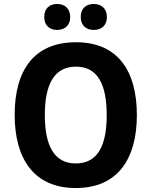

<svg xmlns="http://www.w3.org/2000/svg" viewBox="-20 -938 764 968"><path d="M203 -852C203 -809 231 -787 268 -787C305 -787 334 -809 334 -852C334 -896 305 -918 268 -918C231 -918 203 -897 203 -852ZM387 -852C387 -809 415 -787 453 -787C490 -787 519 -809 519 -852C519 -896 490 -918 453 -918C415 -918 387 -897 387 -852ZM670 -358C670 -582 573 -725 363 -725C154 -725 54 -587 54 -359C54 -136 152 10 362 10C572 10 670 -135 670 -358ZM206 -358C206 -514 254 -602 363 -602C471 -602 518 -515 518 -358C518 -201 471 -114 362 -114C254 -114 206 -202 206 -358Z"/></svg>

Font: Noto Sans Telugu SemiCondensed
Style: Bold
Weight: 700
Width: 4
Designer: Jelle Bosma - Monotype Design Team
Foundry: Monotype Imaging Inc.
Version: Version 2.005